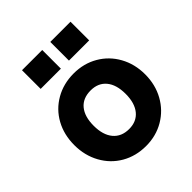

<svg xmlns="http://www.w3.org/2000/svg" viewBox="-195 -824 960 960"><g transform="rotate(-45 285.5 -343.5)"><path d="M35 -247Q35 -321 67 -379Q99 -437 156.5 -470Q214 -503 286 -503Q357 -503 414 -470Q471 -437 503.5 -378.5Q536 -320 536 -247Q536 -174 503.5 -115.5Q471 -57 414 -23.5Q357 10 286 10Q214 10 157 -23Q100 -56 67.5 -115Q35 -174 35 -247ZM398 -247Q398 -312 368.5 -347.5Q339 -383 286 -383Q231 -383 201.5 -347.5Q172 -312 172 -247Q172 -182 202 -146Q232 -110 286 -110Q339 -110 368.5 -146Q398 -182 398 -247ZM315 -697H458V-565H315ZM115 -697H258V-565H115Z"/></g></svg>

Font: Hanken Grotesk ExtraBold
Style: Regular
Weight: 800
Designer: Alfredo Marco Pradil
Foundry: Hanken Design Co.
Version: Version 3.014